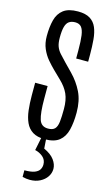

<svg xmlns="http://www.w3.org/2000/svg" viewBox="-169 -926 735 1279"><g transform="rotate(15 198.5 -286.5)"><path d="M205.1 9.8Q153.3 9.8 121.8 -10Q90.3 -29.8 74.2 -65.2Q58.1 -100.6 52.5 -147.9Q46.9 -195.3 46.9 -251.5V-337.4H132.8V-250Q132.8 -150.9 147 -107.7Q161.1 -64.5 208 -64.5Q240.2 -64.5 254.9 -80.1Q269.5 -95.7 273.4 -129.6Q277.3 -163.6 277.3 -218.3Q277.3 -279.8 258.8 -321Q240.2 -362.3 200.2 -400.4L146.5 -452.6Q122.6 -476.1 98.1 -504.9Q73.7 -533.7 57.4 -571.5Q41 -609.4 41 -658.2Q41 -721.7 53.5 -769.3Q65.9 -816.9 100.6 -843.5Q135.3 -870.1 200.7 -870.1Q253.4 -870.1 283.9 -851.1Q314.5 -832 328.9 -797.6Q343.3 -763.2 347.4 -716.3Q351.6 -669.4 351.6 -613.8V-564H269V-620.1Q269 -684.1 263.7 -722.4Q258.3 -760.7 243.9 -778.1Q229.5 -795.4 201.2 -795.4Q175.3 -795.4 158.7 -783.7Q142.1 -772 134.8 -744.9Q127.4 -717.8 127.4 -670.4Q127.4 -632.8 136.2 -609.4Q145 -585.9 162.8 -566.2Q180.7 -546.4 206.5 -519.5L260.3 -464.4Q307.6 -416 336.4 -357.2Q365.2 -298.3 365.2 -216.3Q365.2 -147.9 352.5 -96.9Q339.8 -45.9 305.4 -18.1Q271 9.8 205.1 9.8ZM179.2 296.9Q154.8 296.9 128.4 290V244.6Q174.8 244.6 199 234.9Q223.1 225.1 232.2 209.2Q241.2 193.4 241.2 175.3Q241.2 142.1 217.3 122.1Q193.4 102.1 163.1 95.7L182.6 0H213.9L218.8 70.8Q268.1 93.3 290.5 124Q313 154.8 313 186Q313 215.3 296.1 240.5Q279.3 265.6 249 281.2Q218.8 296.9 179.2 296.9Z"/></g></svg>

Font: AntonioLight
Style: Regular
Weight: 300
Designer: Vernon Adams
Foundry: Vernon Adams
Version: Version 1.002